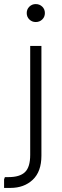

<svg xmlns="http://www.w3.org/2000/svg" viewBox="-69 -721 302 941"><path d="M-49 200V158L-45 147H-27Q28 147 53.5 122.5Q79 98 79 38V-496H134V42Q134 120 91.5 160Q49 200 -18 200ZM106 -613Q88 -613 75 -625.5Q62 -638 62 -657Q62 -676 75 -688.5Q88 -701 106 -701Q125 -701 138 -688.5Q151 -676 151 -657Q151 -638 138 -625.5Q125 -613 106 -613Z"/></svg>

Font: Fustat Light
Style: Regular
Weight: 300
Designer: Mohamed Gaber, Khaled Hosny, Laura Garcia Mut
Foundry: Kief Type Foundry, Alif Type Foundry, Hard Type Foundry
Version: Version 1.007